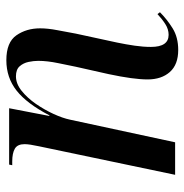

<svg xmlns="http://www.w3.org/2000/svg" viewBox="-8 -578 595 620"><g transform="rotate(-90 290.0 -267.5)"><path d="M439 10Q392 10 368 -17Q344 -44 344 -89Q344 -134 361 -214L385 -321Q389 -341 396.5 -377Q404 -413 404 -442Q404 -457 400.5 -473.5Q397 -490 386.5 -502Q376 -514 354 -514Q330 -514 307 -495.5Q284 -477 265 -449.5Q246 -422 232.5 -392.5Q219 -363 214 -339L141 0H36L128 -439Q135 -471 135 -486Q135 -509 120.5 -517.5Q106 -526 79 -526H67L69 -536H251L226 -406H228Q266 -479 308 -512Q350 -545 406 -545Q464 -545 486.5 -512.5Q509 -480 509 -436Q509 -411 503 -380Q497 -349 492 -321L463 -187Q457 -158 453 -130.5Q449 -103 449 -78Q449 -21 488 -21Q506 -21 522.5 -31.5Q539 -42 555 -57L561 -49Q538 -26 509 -8Q480 10 439 10Z"/></g></svg>

Font: Noto Serif Display SemiCondensed Medium
Style: Italic
Weight: 500
Width: 4
Italic angle: -12°
Designer: Monotype Design Team
Foundry: Monotype Imaging Inc.
Version: Version 2.009